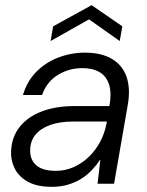

<svg xmlns="http://www.w3.org/2000/svg" viewBox="-20 -712 568 744"><path d="M181 12Q124 12 88.5 -7.5Q53 -27 37 -59Q21 -91 23 -126Q25 -181 56.5 -220.5Q88 -260 142.5 -280.5Q197 -301 269 -301H404Q413 -350 403 -383Q393 -416 366.5 -432Q340 -448 299 -448Q247 -448 204 -421.5Q161 -395 143 -344H69Q85 -398 121.5 -434.5Q158 -471 207 -489.5Q256 -508 308 -508Q374 -508 415 -483Q456 -458 471 -412.5Q486 -367 475 -305L422 0H358L369 -93H368Q354 -72 335.5 -52.5Q317 -33 294.5 -19Q272 -5 243.5 3.5Q215 12 181 12ZM196 -50Q233 -50 265.5 -64.5Q298 -79 324 -104Q350 -129 367.5 -161.5Q385 -194 392 -230L394 -241H263Q211 -241 174 -227.5Q137 -214 117.5 -190Q98 -166 97 -133Q95 -95 119.5 -72.5Q144 -50 196 -50ZM176 -553 186 -610 335 -692 454 -610 444 -553 325 -637Z"/></svg>

Font: DM Sans 28pt Light
Style: Italic
Weight: 300
Italic angle: -10°
Version: Version 4.004;gftools[0.9.30]